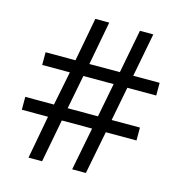

<svg xmlns="http://www.w3.org/2000/svg" viewBox="-106 -810 858 906"><g transform="rotate(15 323.0 -357.0)"><path d="M479 -439 446.8 -272.9H585V-210H435.1L394 0H327.1L368.2 -210H220.2L180.2 0H113.8L152.8 -210H24.9V-272.9H165L198.2 -439H63V-501H209L249 -713.9H316.9L276.9 -501H425.8L466.8 -713.9H532.2L491.2 -501H620.1V-439ZM231.9 -272.9H379.9L412.1 -439H264.2Z"/></g></svg>

Font: WebKoruri
Style: Regular
Weight: 400
Foundry: lindwurm / mohemohe
Version: Version 1.00